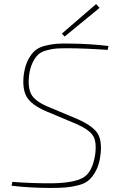

<svg xmlns="http://www.w3.org/2000/svg" viewBox="-20 -916 593 947"><path d="M471 -877 299 -736 285 -750 454 -896ZM358 -304 208 -367Q136 -398 112.5 -437Q89 -476 97 -546Q103 -590 118 -619.5Q133 -649 151.5 -665.5Q170 -682 201 -690Q232 -698 259 -700Q286 -702 329 -701Q426 -700 515 -689L511 -670Q392 -678 311 -678Q276 -678 256.5 -676.5Q237 -675 210.5 -668Q184 -661 169 -647.5Q154 -634 141 -607.5Q128 -581 123 -542Q117 -484 134 -451.5Q151 -419 209 -393L359 -330Q437 -296 461 -258.5Q485 -221 475 -147Q469 -104 453.5 -74.5Q438 -45 419 -28Q400 -11 367.5 -2.5Q335 6 305 8.5Q275 11 227 11Q129 11 37 0L41 -19Q143 -11 241 -12Q344 -14 389.5 -39.5Q435 -65 449 -151Q458 -215 439.5 -245.5Q421 -276 358 -304Z"/></svg>

Font: Exo 2.0 Thin
Style: Italic
Weight: 250
Italic angle: -8°
Designer: Natanael Gama
Version: Version 1.001;PS 001.001;hotconv 1.0.70;makeotf.lib2.5.58329